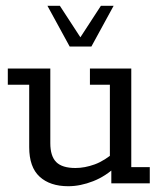

<svg xmlns="http://www.w3.org/2000/svg" viewBox="-20 -634 565 664"><path d="M216 10Q153 10 117 -23Q81 -56 81 -125V-341H7V-397H154V-139Q154 -94 174.5 -73.5Q195 -53 241 -53Q273 -53 307.5 -65.5Q342 -78 380 -111L360 -82V-341H291V-397H434V-56H498V0H365V-58L384 -61Q347 -25 302.5 -7.5Q258 10 216 10ZM221 -473 144 -614H187L258 -505L329 -614H373L296 -473Z"/></svg>

Font: Rokkitt SemiBold
Style: Regular
Weight: 400
Version: Version 3.103